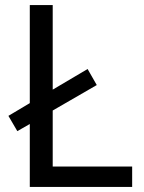

<svg xmlns="http://www.w3.org/2000/svg" viewBox="-20 -734 564 754"><path d="M97 0V-247L48 -219L13 -279L97 -329V-714H187V-382L324 -463L360 -400L187 -300V-80H499V0Z"/></svg>

Font: Noto Sans Telugu
Style: Regular
Weight: 400
Designer: Jelle Bosma - Monotype Design Team
Foundry: Monotype Imaging Inc.
Version: Version 2.003